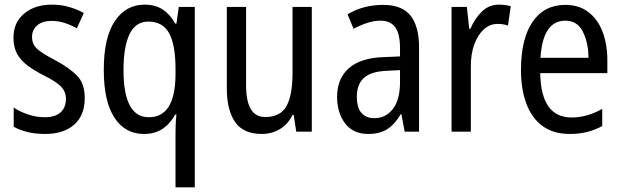

<svg xmlns="http://www.w3.org/2000/svg" viewBox="-20 -567 2679 827"><path d="M345 -145Q345 -70 299.5 -30Q254 10 175 10Q131 10 97.5 1.5Q64 -7 39 -21V-104Q63 -87 99.5 -74.5Q136 -62 173 -62Q218 -62 241 -83Q264 -104 264 -141Q264 -172 243 -194Q222 -216 167 -243Q128 -263 99 -284.5Q70 -306 54 -334.5Q38 -363 38 -405Q38 -470 84 -508.5Q130 -547 204 -547Q242 -547 276 -537.5Q310 -528 341 -511L311 -445Q286 -459 259 -468Q232 -477 203 -477Q163 -477 140.5 -458Q118 -439 118 -408Q118 -376 140.5 -356Q163 -336 219 -307Q277 -276 311 -242Q345 -208 345 -145Z M736 16Q736 -1 736.5 -24.5Q737 -48 740 -74H735Q713 -34 680 -12Q647 10 600 10Q519 10 473 -60Q427 -130 427 -266Q427 -405 474.5 -476Q522 -547 603 -547Q649 -547 681 -526Q713 -505 735 -465H740L750 -537H819V240H736ZM621 -62Q735 -62 736 -246V-269Q736 -374 708.5 -424Q681 -474 619 -474Q564 -474 538 -420Q512 -366 512 -265Q512 -62 621 -62Z M1323 -537V0H1256L1245 -72H1240Q1220 -31 1185 -10.5Q1150 10 1108 10Q1028 10 992.5 -41.5Q957 -93 957 -186V-537H1040V-199Q1040 -63 1122 -63Q1188 -63 1214 -110Q1240 -157 1240 -253V-537Z M1630 -546Q1712 -546 1748.5 -499.5Q1785 -453 1785 -363V0H1723L1709 -75H1706Q1681 -32 1648.5 -11Q1616 10 1566 10Q1501 10 1466.5 -35.5Q1432 -81 1432 -150Q1432 -229 1483 -273.5Q1534 -318 1633 -321L1703 -324V-359Q1703 -422 1682 -450Q1661 -478 1619 -478Q1591 -478 1562 -468.5Q1533 -459 1503 -443L1477 -505Q1509 -525 1548 -535.5Q1587 -546 1630 -546ZM1646 -262Q1577 -259 1547 -231Q1517 -203 1517 -151Q1517 -103 1537 -80.5Q1557 -58 1592 -58Q1642 -58 1672.5 -98Q1703 -138 1703 -213V-265Z M2129 -547Q2141 -547 2154 -545.5Q2167 -544 2180 -540L2168 -457Q2148 -464 2123 -464Q2090 -464 2064 -440.5Q2038 -417 2023 -376Q2008 -335 2008 -282V0H1925V-537H1991L2001 -443H2006Q2026 -489 2056.5 -518Q2087 -547 2129 -547Z M2415 -546Q2474 -546 2514.5 -515Q2555 -484 2575.5 -430Q2596 -376 2596 -308V-252H2307Q2310 -61 2442 -61Q2509 -61 2574 -98V-24Q2542 -7 2508.5 1.5Q2475 10 2434 10Q2363 10 2316.5 -24.5Q2270 -59 2247 -121Q2224 -183 2224 -265Q2224 -400 2274 -473Q2324 -546 2415 -546ZM2415 -478Q2318 -478 2308 -318H2515Q2514 -385 2490 -431.5Q2466 -478 2415 -478Z"/></svg>

Font: Noto Sans Malayalam Condensed
Style: Regular
Weight: 400
Width: 3
Designer: Jelle Bosma - Monotype Design Team
Foundry: Monotype Imaging Inc.
Version: Version 2.104; ttfautohint (v1.8.4.7-5d5b)